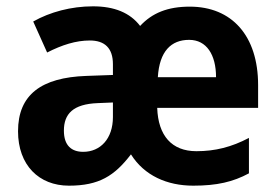

<svg xmlns="http://www.w3.org/2000/svg" viewBox="-20 -577 876 607"><path d="M580 -556C510 -556 461 -536 423 -495C391 -537 341 -557 274 -557C205 -557 138 -539 85 -509L129 -411C176 -435 220 -449 264 -449C311 -449 337 -425 337 -374V-340L253 -337C111 -332 37 -278 37 -162C37 -55 103 10 198 10C293 10 342 -21 394 -89C436 -22 508 10 591 10C666 10 717 -2 767 -29V-141C712 -112 660 -99 601 -99C523 -99 480 -148 477 -236H796V-308C796 -464 713 -556 580 -556ZM578 -451C633 -451 663 -404 663 -333H479C484 -415 521 -451 578 -451ZM289 -251 337 -253V-207C337 -138 297 -97 243 -97C206 -97 182 -117 182 -164C182 -217 211 -248 289 -251Z"/></svg>

Font: Noto Sans Myanmar SemiCondensed
Style: Bold
Weight: 700
Width: 4
Designer: Monotype Design Team
Foundry: Monotype Imaging Inc.
Version: Version 2.107